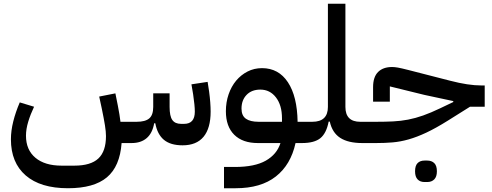

<svg xmlns="http://www.w3.org/2000/svg" viewBox="-20 -760 2615 1020"><path d="M950 12Q886 12 851 -17Q816 -46 805 -105H799Q790 -53 759.5 -26.5Q729 0 679 0H626Q617 124 548 182Q479 240 341 240Q195 240 116.5 172Q38 104 38 -20Q38 -65 50.5 -115Q63 -165 85 -216L161 -193Q142 -153 130 -113.5Q118 -74 118 -39Q118 36 168 78Q218 120 307 120H375Q462 120 502.5 82Q543 44 543 -37Q543 -60 537.5 -94.5Q532 -129 521 -182L507 -247L593 -264L606 -199Q611 -173 614.5 -152Q618 -131 620 -113H706Q752 -113 773 -131Q794 -149 794 -192V-264H881V-192Q881 -143 895.5 -122.5Q910 -102 942 -102H958Q1015 -102 1015 -167Q1015 -199 1006 -259L997 -312L1083 -325L1091 -273Q1095 -243 1097 -216Q1099 -189 1099 -167Q1099 -79 1061.5 -33.5Q1024 12 950 12Z M1170 127H1228Q1333 127 1392 93.5Q1451 60 1470 0H1350Q1269 0 1224.5 -44Q1180 -88 1180 -169Q1180 -217 1194.5 -259Q1209 -301 1234.5 -331.5Q1260 -362 1295 -380Q1330 -398 1372 -398Q1460 -398 1509.5 -323Q1559 -248 1561 -113H1608V-24L1584 0H1550Q1525 115 1445.5 177.5Q1366 240 1232 240H1170ZM1263 -183Q1263 -146 1286 -129.5Q1309 -113 1354 -113H1478V-132Q1478 -201 1446 -242.5Q1414 -284 1363 -284Q1317 -284 1290 -256Q1263 -228 1263 -183Z M1584 -89 1608 -113H1639Q1722 -113 1722 -192V-740H1815V-192Q1815 -113 1894 -113H1929V-24L1905 0Q1830 0 1787.5 -27.5Q1745 -55 1732 -114H1726Q1714 -52 1682 -26Q1650 0 1584 0Z M1905 -89 1929 -113H1978Q2027 -113 2068 -115Q2109 -117 2148 -124.5Q2187 -132 2228 -146.5Q2269 -161 2319 -185L2388 -218V-223L2234 -256L2051 -301V-220H1962V-297Q1962 -351 1988.5 -377.5Q2015 -404 2063 -404Q2076 -404 2093.5 -401Q2111 -398 2150 -388L2372 -331Q2468 -306 2537 -306H2555V-193H2477L2359 -119Q2295 -79 2245 -55.5Q2195 -32 2151 -19.5Q2107 -7 2065.5 -3.5Q2024 0 1978 0H1905ZM2235 207Q2212 207 2198.5 193Q2185 179 2185 150Q2185 120 2198.5 106.5Q2212 93 2235 93H2250Q2273 93 2287 106.5Q2301 120 2301 150Q2301 179 2287 193Q2273 207 2250 207Z"/></svg>

Font: IBM Plex Sans Arabic Medium
Style: Regular
Weight: 500
Designer: Mike Abbink, Paul van der Laan, Pieter van Rosmalen, Wael Morcos, Khajak Apelian
Foundry: Bold Monday
Version: Version 1.1